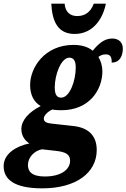

<svg xmlns="http://www.w3.org/2000/svg" viewBox="-91 -792 693 1052"><path d="M318 -606C422 -606 474 -694 489 -772H423C405 -724 373 -704 332 -704C293 -704 267 -726 263 -772H190C195 -676 225 -606 318 -606ZM141 240C325 240 439 155 439 30C439 -53 389 -94 307 -102L198 -114C170 -117 149 -121 149 -143C149 -157 167 -179 196 -192C209 -189 229 -188 245 -188C400 -188 470 -301 470 -402C470 -430 461 -460 448 -480C462 -490 472 -494 489 -494C513 -494 522 -480 521 -449C569 -449 582 -492 582 -526C582 -556 563 -581 524 -581C480 -581 447 -551 417 -514C391 -536 353 -546 312 -546C153 -546 74 -421 74 -326C74 -272 95 -232 132 -211C67 -178 26 -133 26 -85C26 -46 48 -20 70 -6C-1 8 -71 50 -71 118C-71 190 -15 240 141 240ZM244 -257C221 -257 209 -273 209 -313C209 -384 244 -476 289 -476C312 -476 324 -459 324 -422C324 -349 291 -257 244 -257ZM154 175C79 175 62 144 62 112C62 71 96 34 139 26L210 34C272 40 293 55 293 89C293 134 248 175 154 175Z"/></svg>

Font: Noto Serif Condensed Black
Style: Italic
Weight: 900
Width: 3
Italic angle: -12°
Designer: Monotype Design Team
Foundry: Monotype Imaging Inc.
Version: Version 2.013